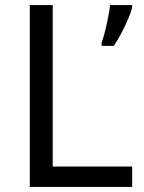

<svg xmlns="http://www.w3.org/2000/svg" viewBox="-20 -734 564 754"><path d="M97 0V-714H187V-80H499V0ZM499 -705Q495 -687 483.5 -660Q472 -633 457 -604.5Q442 -576 427 -554H379V-566Q386 -585 392.5 -611.5Q399 -638 404.5 -665.5Q410 -693 412 -714H499Z"/></svg>

Font: Noto Sans Ugaritic
Style: Regular
Weight: 400
Designer: Monotype Design Team
Foundry: Monotype Imaging Inc.
Version: Version 2.001; ttfautohint (v1.8.4.7-5d5b)